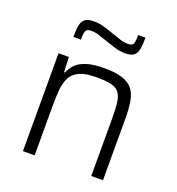

<svg xmlns="http://www.w3.org/2000/svg" viewBox="-132 -833 865 940"><g transform="rotate(20 300.5 -363.5)"><path d="M92 0V-510H146L149 -432H154Q164 -457 182.5 -476Q201 -495 236.5 -506.5Q272 -518 329 -518Q387 -518 422.5 -506.5Q458 -495 477 -471.5Q496 -448 502.5 -410Q509 -372 509 -320V0H448V-301Q448 -355 443 -387Q438 -419 423 -435.5Q408 -452 380 -457.5Q352 -463 307 -463Q251 -463 219.5 -448.5Q188 -434 174 -407.5Q160 -381 156.5 -344.5Q153 -308 153 -264V0ZM133 -610Q133 -648 137.5 -671Q142 -694 157 -705Q172 -716 202 -716Q230 -716 257 -708Q284 -700 311 -690Q332 -683 352.5 -676Q373 -669 395 -669Q418 -669 423 -682Q428 -695 428 -727H466Q466 -690 461.5 -666.5Q457 -643 442.5 -632Q428 -621 398 -621Q368 -621 342.5 -629.5Q317 -638 289 -647Q267 -655 246.5 -661.5Q226 -668 204 -668Q183 -668 177.5 -655.5Q172 -643 172 -610Z"/></g></svg>

Font: Saira Thin Light
Style: Regular
Weight: 300
Version: Version 1.101